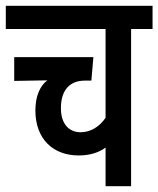

<svg xmlns="http://www.w3.org/2000/svg" viewBox="-20 -642 546 662"><path d="M506 -542V-622H0V-542H344V-236C324 -206 293 -186 258 -186C216 -186 190 -217 190 -269C190 -333 222 -364 272 -364H295L302 -445H29V-363L143 -365C117 -345 102 -309 102 -261C102 -163 163 -106 251 -106C288 -106 319 -115 344 -133V0H432V-542Z"/></svg>

Font: Noto Sans Devanagari ExtraCondensed Medium
Style: Regular
Weight: 500
Width: 2
Designer: Jelle Bosma - Monotype Design Team
Foundry: Monotype Imaging Inc.
Version: Version 2.004